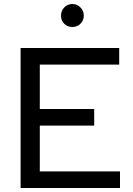

<svg xmlns="http://www.w3.org/2000/svg" viewBox="-20 -940 667 960"><path d="M83 0ZM83 0V-700H576V-617H179V-395H451V-312H179V-83H580V0ZM342 -805Q318 -805 301.5 -821Q285 -837 285 -862Q285 -886 301.5 -903Q318 -920 342 -920Q365 -920 382 -903Q399 -886 399 -862Q399 -838 382.5 -821.5Q366 -805 342 -805Z"/></svg>

Font: Rosa Sans
Style: Regular
Weight: 400
Designer: Pentagram / MCKL
Foundry: Pentagram / MCKL
Version: Version 1.005;September 16, 2019;FontCreator 11.5.0.2425 64-